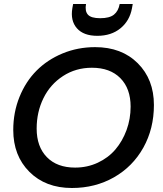

<svg xmlns="http://www.w3.org/2000/svg" viewBox="-20 -942 824 969"><path d="M756.8 -412.1Q756.8 -292.5 703.4 -196.8Q649.9 -101.1 555.2 -47.1Q460.4 6.8 342.8 6.8Q210 6.8 128.4 -74.7Q46.9 -156.2 46.9 -286.1Q46.9 -375 78.4 -452.9Q109.9 -530.8 164.6 -585.7Q219.2 -640.6 295.9 -672.4Q372.6 -704.1 460 -704.1Q593.8 -704.1 675.3 -622.8Q756.8 -541.5 756.8 -412.1ZM165 -293Q165 -201.7 216.6 -148.9Q268.1 -96.2 358.9 -96.2Q420.4 -96.2 473.4 -120.8Q526.4 -145.5 562.3 -187.5Q598.1 -229.5 618.7 -285.6Q639.2 -341.8 639.2 -403.8Q639.2 -495.1 587.4 -547.6Q535.6 -600.1 443.8 -600.1Q362.3 -600.1 297.9 -558.1Q233.4 -516.1 199.2 -446.3Q165 -376.5 165 -293ZM646 -899.9Q634.3 -836.9 587.9 -799.1Q541.5 -761.2 471.2 -761.2Q401.4 -761.2 367.9 -799.6Q334.5 -837.9 345.2 -900.9L349.1 -921.9H414.1Q407.7 -886.2 423.6 -868.2Q439.5 -850.1 485.8 -850.1Q532.7 -850.1 555.2 -868.2Q577.6 -886.2 584 -921.9H649.9Z"/></svg>

Font: Poppins Medium
Style: Italic
Weight: 500
Italic angle: -10°
Designer: Ninad Kale (Devanagari), Jonny Pinhorn (Latin)
Foundry: Indian Type Foundry
Version: Version 3.200;PS 1.000;hotconv 16.6.54;makeotf.lib2.5.65590